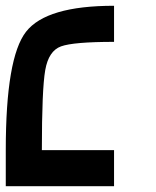

<svg xmlns="http://www.w3.org/2000/svg" viewBox="-20 -645 540 665"><path d="M375 -125V0H0V-125Q0 -445.3 70.3 -535.2Q140.6 -625 375 -625V-500Q234.4 -500 191.4 -484.4Q148.4 -468.8 136.7 -402.3Q125 -335.9 125 -125Z"/></svg>

Font: CraftyPE
Style: Regular
Weight: 400
Designer: Erek Butcher
Foundry: Haunted Coop
Version: Version 0.018;April 4, 2024;FontCreator 15.0.0.2962 64-bit